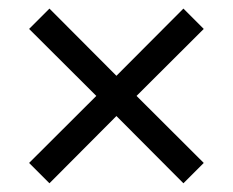

<svg xmlns="http://www.w3.org/2000/svg" viewBox="-20 -462 531 438"><path d="M398.4 -43.9 245.6 -197.3 92.8 -43.9 46.4 -90.3 199.7 -243.2 46.4 -396 92.8 -442.4 245.6 -289.1 398.4 -442.4 444.8 -396 291.5 -243.2 444.8 -90.3Z"/></svg>

Font: Kumbh Sans
Style: Regular
Weight: 400
Version: Version 1.005